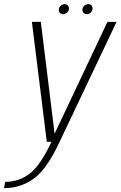

<svg xmlns="http://www.w3.org/2000/svg" viewBox="-90 -700 596 948"><path d="M141 0H204.5L485.5 -592H440.5L170.5 -20.5H182L111.5 -592.5L67.5 -592ZM-70 229Q11.5 229 76.5 182.2Q141.5 135.5 204.5 0L165 -1.5Q110 116 57 157Q4 198 -64.5 198ZM222 -630Q233 -630 241.8 -638.2Q250.5 -646.5 250.5 -658Q250.5 -667.5 244.5 -673.5Q238.5 -679.5 229.5 -679.5Q218.5 -679.5 209.5 -671.5Q200.5 -663.5 200.5 -651.5Q200.5 -642 206.2 -636Q212 -630 222 -630ZM338.5 -630Q349.5 -630 358.2 -638.2Q367 -646.5 367 -658Q367 -667.5 361.2 -673.5Q355.5 -679.5 346 -679.5Q335 -679.5 326 -671.5Q317 -663.5 317 -651.5Q317 -642 323 -636Q329 -630 338.5 -630Z"/></svg>

Font: Anybody UltraCondensed Thin ExtraLight
Style: Italic
Weight: 250
Italic angle: -10°
Version: Version 1.111